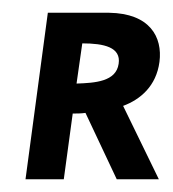

<svg xmlns="http://www.w3.org/2000/svg" viewBox="-20 -281 271 301"><path d="M55 -261 20 0H80L94 -103C100 -103 107 -103 114 -104L163 0H229L173 -115C200 -125 225 -146 230 -184C235 -223 215 -260 151 -261ZM100 -150 109 -213C143 -213 170 -207 166 -181C162 -153 129 -151 100 -150Z"/></svg>

Font: Hussar Tani
Style: DwaKurs
Weight: 700
Foundry: Cannot Into Space Fonts
Version: Version 0.92